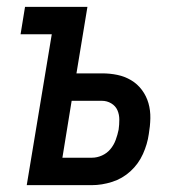

<svg xmlns="http://www.w3.org/2000/svg" viewBox="-20 -540 540 560"><path d="M58 0 131 -440H40L53 -520H235L203 -326H278Q301 -326 322.5 -321.5Q344 -317 362.5 -306Q381 -295 394 -277.5Q407 -260 413 -239Q419 -218 418.5 -195Q418 -172 414 -149Q410 -120 397 -91Q384 -62 360.5 -40.5Q337 -19 307 -9.5Q277 0 248 0ZM248 -80Q263 -80 277.5 -86.5Q292 -93 302 -105Q312 -117 317.5 -132Q323 -147 326 -162Q328 -176 328 -191Q328 -206 322.5 -218.5Q317 -231 304.5 -238.5Q292 -246 277 -246H189L162 -80Z"/></svg>

Font: Iosevka Medium Oblique
Style: Regular
Weight: 500
Italic angle: -9°
Monospace: yes
Designer: Belleve Invis
Foundry: Belleve Invis
Version: Version 32.5.0; ttfautohint (v1.8.4)